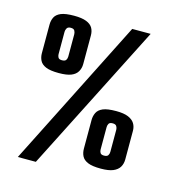

<svg xmlns="http://www.w3.org/2000/svg" viewBox="-102 -715 760 844"><g transform="rotate(15 277.5 -293.0)"><path d="M56 44 396 -630H480L138 44ZM421 -1Q382 -1 362 -9.5Q342 -18 334.5 -33Q327 -48 327 -67V-197Q327 -215 334.5 -230.5Q342 -246 362 -254.5Q382 -263 422 -263Q457 -263 477 -254.5Q497 -246 506 -231.5Q515 -217 515 -198V-68Q515 -48 506 -33Q497 -18 477 -9.5Q457 -1 421 -1ZM420 -60Q434 -60 438.5 -67Q443 -74 443 -83V-184Q443 -192 438.5 -199.5Q434 -207 421 -207Q407 -207 403 -199.5Q399 -192 399 -184V-82Q399 -74 403 -67Q407 -60 420 -60ZM134 -359Q95 -359 75 -367.5Q55 -376 47.5 -391Q40 -406 40 -424V-554Q40 -573 47.5 -588Q55 -603 75 -611.5Q95 -620 135 -620Q170 -620 190.5 -612Q211 -604 219.5 -589.5Q228 -575 228 -555V-425Q228 -406 219 -390.5Q210 -375 190 -367Q170 -359 134 -359ZM133 -417Q147 -417 151.5 -424Q156 -431 156 -440V-541Q156 -549 152 -557Q148 -565 134 -565Q121 -565 116.5 -557Q112 -549 112 -541V-439Q112 -431 116 -424Q120 -417 133 -417Z"/></g></svg>

Font: Smooch Sans Thin ExtraBold
Style: Regular
Weight: 800
Version: Version 1.010